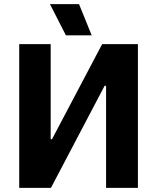

<svg xmlns="http://www.w3.org/2000/svg" viewBox="-20 -915 765 935"><path d="M73.6 0H228L489.4 -497.2H496.6V0H651.6V-700H477.4L233.2 -237H226.8V-700H73.6ZM301 -742.8H426.6L364.8 -895H223.2Z"/></svg>

Font: Fixel Variable
Style: Regular
Weight: 100
Width: 3
Designer: AlfaBravo + MacPaw
Foundry: Kyrylo Tkachov, Marchela Mozhyna, Serhii Makarenko, Maria Weinstein, Zakhar Kryvoshyya
Version: Version 1.211